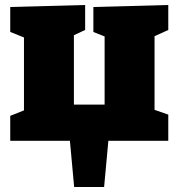

<svg xmlns="http://www.w3.org/2000/svg" viewBox="-20 -564 715 769"><path d="M654 -544V-444L599 -419V-124L654 -105V0H414L397 185H277L260 0H21V-100L76 -122V-414L21 -436V-536L321 -544V-444L276 -423V-145H399V-418L354 -436V-536Z"/></svg>

Font: Bitter Pro Black
Style: Regular
Weight: 900
Designer: Sol Matas, and Bitter project Authors
Foundry: Sol Matas
Version: Version 1.010